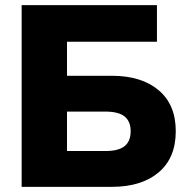

<svg xmlns="http://www.w3.org/2000/svg" viewBox="-20 -725 728 745"><path d="M64 0V-705H589V-563H240V-431H414Q529 -431 595.5 -375Q662 -319 662 -216Q662 -112 595.5 -56Q529 0 414 0ZM240 -139H389Q440 -139 463.5 -158Q487 -177 487 -216Q487 -254 463.5 -273Q440 -292 389 -292H240Z"/></svg>

Font: Nunito Sans Black
Style: Regular
Weight: 900
Designer: Vernon Adams
Foundry: Vernon Adams
Version: Version 3.006; ttfautohint (v1.8.3)